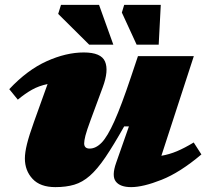

<svg xmlns="http://www.w3.org/2000/svg" viewBox="-20 -752 846 787"><path d="M456 -84.5 508.5 -234H489Q445 -156 411.8 -107Q378.5 -58 348.2 -31.5Q318 -5 284.5 5Q251 15 207 15Q145 15 113.5 -18.8Q82 -52.5 82 -102.5Q82 -126.5 90.5 -161.2Q99 -196 119.5 -253L175 -407.5Q139 -400 111 -384.2Q83 -368.5 53 -343.5L18 -386.5Q91.5 -465 171.2 -501Q251 -537 323.5 -537Q394.5 -537 410.5 -499.8Q426.5 -462.5 401 -394L352 -261.5Q335.5 -217 330.2 -196.2Q325 -175.5 325 -164.5Q325 -143 347.5 -143Q373 -143 396.8 -167.5Q420.5 -192 449 -255.5Q477.5 -319 516.5 -435.5L545.5 -522H774.5L641.5 -113.5Q674 -119 705 -132Q736 -145 774 -168L805.5 -119Q718 -45 642.2 -15Q566.5 15 517.5 15Q472.5 15 454.8 -7.8Q437 -30.5 456 -84.5ZM444.5 -569H345.5L218.5 -695L230 -732H386ZM630.5 -569H540L479.5 -700.5L489 -732H639Z"/></svg>

Font: Newsreader Caption ExtraBold
Style: Italic
Weight: 800
Italic angle: -17°
Designer: Hugues Gentile
Foundry: Production Type
Version: Version 1.001